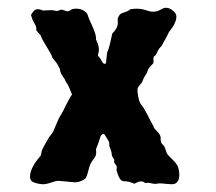

<svg xmlns="http://www.w3.org/2000/svg" viewBox="-20 -473 558 496"><path d="M253.9 -312 256.8 -337.9Q260.7 -344.7 264.6 -361.8Q268.1 -378.9 270 -386.2Q284.2 -400.4 284.2 -412.1V-424.8Q285.2 -429.7 290 -436Q293.9 -439 302.2 -441.4Q310.5 -443.8 316.9 -449.2Q339.8 -453.1 359.9 -445.8Q379.9 -438.5 397 -449.2Q414.6 -460 432.6 -439.5Q439.9 -429.7 429.7 -409.2Q427.2 -404.3 421.4 -397Q415.5 -389.6 413.1 -383.3Q410.2 -377 405.3 -368.7Q400.4 -360.4 399.4 -357.4Q397.9 -354.5 394 -350.6Q390.1 -347.2 387.7 -341.3Q384.8 -335 383.8 -333.5Q382.8 -332 381.8 -330.6Q380.9 -329.1 378.4 -327.6Q376 -326.2 376.5 -318.4Q377 -311 375.5 -309.1Q374 -307.1 370.1 -303.2Q363.3 -296.4 361.8 -291Q360.4 -285.6 356.4 -279.8Q351.1 -272 349.1 -266.1Q347.7 -260.3 342.8 -255.4Q337.9 -250 335.9 -245.6Q334 -241.2 336.9 -224.6Q339.8 -208 345.2 -202.1Q351.1 -195.8 361.3 -175.8Q371.1 -155.8 374 -151.4Q377 -147 377.4 -144Q377.9 -141.6 386.7 -132.8Q395.5 -124 395 -116.2Q395 -105.5 397.9 -102.1Q400.9 -99.1 403.8 -95.7Q406.2 -91.8 408.2 -85Q410.2 -78.1 412.1 -75.2Q414.1 -72.3 426.8 -59.6Q439.5 -46.9 440.9 -38.6Q448.7 -5.9 431.2 2Q425.3 3.9 409.7 2Q394 0 389.2 1Q384.3 2 378.9 2L362.8 -1L355 0Q346.2 -8.8 330.6 0Q327.1 2 326.7 1.5Q326.2 1 317.9 -2Q309.6 -4.9 298.8 -4.9Q288.6 -4.9 280.8 -34.2Q280.8 -35.2 281.7 -39.6Q282.2 -43.9 278.3 -48.3Q274.4 -52.7 274.9 -56.6V-62Q269.5 -67.4 268.6 -74.2Q268.1 -81.1 267.1 -83L262.2 -97.2V-104Q261.7 -106.9 258.8 -111.3Q255.9 -115.7 251.5 -123.5Q247.1 -131.3 240.2 -122.1Q240.2 -121.1 232.9 -100.1L228 -87.9Q228 -85.9 228.5 -78.6Q229 -70.3 220.7 -60.5Q212.4 -50.8 208.5 -33.2Q204.1 -15.6 200.2 -11.2Q186.5 -2 173.3 -2L130.9 -5.9Q125 -5.9 115.2 -2.4Q105.5 1 98.1 2.4Q91.3 3.9 79.1 1.5Q66.9 -1 62 -4.9Q57.1 -8.8 57.6 -18.6Q58.6 -40.5 85 -70.8Q86.9 -76.2 87.4 -81.1Q87.9 -85.9 96.7 -101.1Q105.5 -116.2 106.9 -118.7Q108.9 -121.1 111.3 -124.5Q114.3 -127.9 116.2 -130.9Q118.2 -133.8 125 -150.9Q131.8 -168 136.7 -175.3Q141.6 -182.6 150.9 -202.1Q160.6 -221.7 166 -229L158.7 -246.6Q155.3 -254.9 153.3 -257.3Q151.4 -259.8 150.4 -261.7Q148.9 -263.7 147.9 -267.1Q146.5 -269.5 140.6 -278.3Q134.8 -287.1 134.8 -294.9Q127.9 -309.1 122.1 -315.4Q116.2 -322.3 115.2 -324.2Q114.3 -326.2 113.8 -328.6Q113.3 -331.1 100.6 -352.1Q87.9 -373 86.9 -376.5Q85.9 -379.9 85 -381.8Q83 -383.8 79.6 -387.7Q76.2 -391.6 74.2 -394Q73.2 -396 73.7 -399.4Q74.2 -402.8 70.3 -410.6Q65.9 -418 64.9 -419.9L60.1 -433.6Q60.1 -435.5 65.4 -442.4Q70.3 -449.2 77.1 -449.2Q84 -449.2 90.8 -445.8L113.8 -446.8Q116.2 -446.8 122.1 -445.3Q127.9 -443.8 131.8 -445.8Q135.7 -447.8 139.2 -448.2L153.8 -443.8Q158.7 -443.8 166 -449.2Q187 -454.1 201.2 -441.9Q203.1 -440.9 204.1 -439Q205.1 -437 206.1 -435.5Q207 -434.1 208 -430.2Q209 -426.3 212.9 -418Q228 -385.7 228 -376V-371.1Q238.8 -349.6 233.9 -335Q232.9 -332 232.9 -330.6Q232.9 -329.1 236.3 -325.2Q239.7 -321.3 243.2 -314.5Q246.6 -308.1 250.5 -308.1Q253.9 -308.1 253.9 -312Z"/></svg>

Font: AntiqueNobleBoldCondensed
Style: BoldCondensed
Weight: 700
Version: Version 001.000